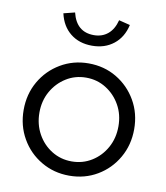

<svg xmlns="http://www.w3.org/2000/svg" viewBox="-83 -797 757 876"><g transform="rotate(10 296.0 -359.0)"><path d="M296 10Q225 10 166.5 -24.4Q107.9 -58.7 74 -117.9Q40 -177 40 -250Q40 -323.1 73.9 -382Q107.9 -440.9 166.4 -475.5Q224.9 -510 295.9 -510Q368 -510 426 -475.5Q484 -440.9 518 -382Q552 -323.1 552 -250Q552 -177 518 -117.9Q484.1 -58.7 426.1 -24.4Q368.1 10 296 10ZM296 -56Q347 -56 388.7 -81.9Q430.4 -107.8 454.7 -151.9Q479 -195.9 479 -250.5Q479 -305 454.5 -348.5Q430 -392 388.5 -418Q347.1 -444 296 -444Q245 -444 203.5 -418Q162 -392 137.5 -348.5Q113 -305 113 -250.5Q113 -195.9 137.3 -151.9Q161.6 -107.8 203.3 -81.9Q245 -56 296 -56ZM296 -592Q236 -592 195.5 -624.5Q155 -657 142 -715L194 -728Q215 -641 296 -641Q334 -641 360.5 -663Q387 -685 398 -728L450 -715Q437 -657 396 -624.5Q355 -592 296 -592Z"/></g></svg>

Font: Red Hat Display
Style: Regular
Weight: 300
Designer: Pentagram, MCKL
Foundry: Pentagram, MCKL
Version: Version 1.023